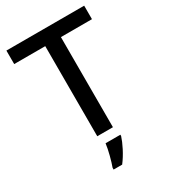

<svg xmlns="http://www.w3.org/2000/svg" viewBox="-223 -870 1010 1146"><g transform="rotate(-30 281.5 -297.5)"><path d="M335 -51V-672H549V-765H13V-672H227V-51ZM351 19V10H249C244 53 225 123 212 158V170H271C307 124 339 58 351 19Z"/></g></svg>

Font: Noto Sans Tamil UI Medium
Style: Regular
Weight: 500
Designer: Jelle Bosma - Monotype Design Team
Foundry: Monotype Imaging Inc.
Version: Version 2.004